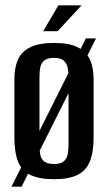

<svg xmlns="http://www.w3.org/2000/svg" viewBox="-20 -664 410 720"><path d="M23 36 302 -520H340L61 36ZM183 8Q128 8 95 -7.5Q62 -23 48 -57.5Q34 -92 34 -149V-367Q34 -411 47.5 -441Q61 -471 94 -487Q127 -503 183 -503Q239 -503 271 -487Q303 -471 317 -441Q331 -411 331 -367V-149Q331 -92 316.5 -57.5Q302 -23 269.5 -7.5Q237 8 183 8ZM183 -49Q207 -49 218.5 -58.5Q230 -68 233.5 -84.5Q237 -101 237 -120V-375Q237 -395 233.5 -411Q230 -427 218.5 -437Q207 -447 183 -447Q158 -447 146 -437Q134 -427 131 -411Q128 -395 128 -375V-120Q128 -101 131 -84.5Q134 -68 146 -58.5Q158 -49 183 -49ZM142 -547 199 -644H286L196 -547Z"/></svg>

Font: Alumni Sans SemiBold
Style: Regular
Weight: 600
Designer: Robert E. Leuschke
Foundry: Robert E. Leuschke
Version: Version 1.018